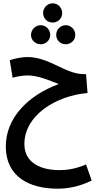

<svg xmlns="http://www.w3.org/2000/svg" viewBox="-20 -867 586 1158"><path d="M298 -731C330 -731 355 -756 355 -788C355 -820 330 -847 298 -847C265 -847 240 -820 240 -788C240 -756 265 -731 298 -731ZM226 -600C257 -600 283 -625 283 -656C283 -688 257 -715 226 -715C193 -715 167 -688 167 -656C167 -625 193 -600 226 -600ZM377 -600C408 -600 434 -625 434 -656C434 -689 408 -715 377 -715C344 -715 319 -689 319 -656C319 -625 344 -600 377 -600ZM328 271C383 271 453 261 533 222L499 125C439 150 391 159 337 159C234 159 127 120 127 2C127 -170 314 -289 508 -306L499 -420H485C374 -420 278 -523 145 -523C109 -523 71 -514 39 -504L56 -398C83 -406 116 -412 146 -412C209 -412 276 -383 334 -360C147 -291 15 -154 15 16C15 199 157 271 328 271Z"/></svg>

Font: Noto Sans Arabic UI XCn SmBd
Style: Regular
Weight: 600
Width: 2
Designer: Monotype Design Team, Nadine Chahine and Nizar Qandah
Foundry: Monotype Imaging Inc.
Version: Version 2.010